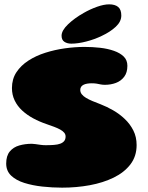

<svg xmlns="http://www.w3.org/2000/svg" viewBox="-20 -839 682 884"><path d="M266 25Q220.5 25 175 20Q129.5 15 92 3.2Q54.5 -8.5 31.5 -30.2Q8.5 -52 8.5 -86Q8.5 -121.5 25 -141.5Q41.5 -161.5 68.5 -169.2Q95.5 -177 126.5 -177Q132.5 -177 143.2 -175.5Q154 -174 166.2 -172.2Q178.5 -170.5 190 -170.5Q211.5 -170.5 228.5 -171.8Q245.5 -173 257.5 -177.5Q269.5 -182 275.8 -190Q282 -198 282 -210.5Q282 -220.5 275.5 -228.2Q269 -236 257.2 -242.5Q245.5 -249 229.5 -255Q213.5 -261 194.5 -267.5Q162 -278.5 133.2 -294Q104.5 -309.5 82.2 -330Q60 -350.5 47.5 -376.5Q35 -402.5 35 -433.5Q35 -475 55.5 -506.2Q76 -537.5 110.8 -560Q145.5 -582.5 189 -596.2Q232.5 -610 279.2 -616.5Q326 -623 369 -623Q406 -623 441 -619Q476 -615 504.5 -605Q533 -595 549.8 -578.5Q566.5 -562 566.5 -536Q566.5 -505 551.8 -485.5Q537 -466 513.5 -457.2Q490 -448.5 463 -448.5Q453 -448.5 444 -450.2Q435 -452 425.5 -453.8Q416 -455.5 402 -455.5Q391.5 -455.5 382 -454Q372.5 -452.5 365.2 -449Q358 -445.5 353.8 -439.8Q349.5 -434 349.5 -425Q349.5 -414 356.5 -405Q363.5 -396 376 -388.5Q388.5 -381 405.5 -373.8Q422.5 -366.5 443 -359Q471.5 -348 500.8 -331.2Q530 -314.5 554.5 -291.2Q579 -268 594 -238.2Q609 -208.5 609 -171Q609 -119.5 580.5 -82.2Q552 -45 503.2 -21.2Q454.5 2.5 393.2 13.8Q332 25 266 25ZM308.5 -638Q289.5 -638 276.5 -646.5Q263.5 -655 263.5 -674.5Q263.5 -698.5 293.2 -727Q323 -755.5 364.5 -779Q395 -796.5 426.8 -807.8Q458.5 -819 482.5 -819Q509.5 -819 524 -807Q538.5 -795 538.5 -767.5Q538.5 -739.5 513 -715.8Q487.5 -692 449 -674Q415 -657.5 377 -647.8Q339 -638 308.5 -638Z"/></svg>

Font: Gluten ExtraBold
Style: Regular
Weight: 800
Designer: Tyler Finck
Foundry: Etcetera Type Company
Version: Version 1.300